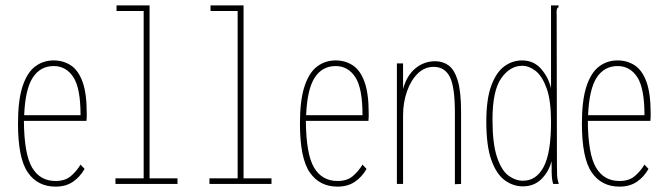

<svg xmlns="http://www.w3.org/2000/svg" viewBox="-20 -685 2490 715"><path d="M187 10Q120 10 83.5 -43Q47 -96 47 -225Q47 -312 64 -363.5Q81 -415 111 -437.5Q141 -460 180 -460Q216 -460 244 -441.5Q272 -423 287.5 -380Q303 -337 303 -264Q303 -255 303 -249Q303 -243 302 -235H69Q70 -111 99.5 -61Q129 -11 187 -11Q222 -11 243 -28.5Q264 -46 280 -72L295 -56Q278 -26 251.5 -8Q225 10 187 10ZM70 -256H280Q280 -357 253 -398Q226 -439 180 -439Q130 -439 102 -396Q74 -353 70 -256Z M410 0V-21H515V-644H414V-665H537V-21H641V0Z M760 0V-21H865V-644H764V-665H887V-21H991V0Z M1237 10Q1170 10 1133.5 -43Q1097 -96 1097 -225Q1097 -312 1114 -363.5Q1131 -415 1161 -437.5Q1191 -460 1230 -460Q1266 -460 1294 -441.5Q1322 -423 1337.5 -380Q1353 -337 1353 -264Q1353 -255 1353 -249Q1353 -243 1352 -235H1119Q1120 -111 1149.5 -61Q1179 -11 1237 -11Q1272 -11 1293 -28.5Q1314 -46 1330 -72L1345 -56Q1328 -26 1301.5 -8Q1275 10 1237 10ZM1120 -256H1330Q1330 -357 1303 -398Q1276 -439 1230 -439Q1180 -439 1152 -396Q1124 -353 1120 -256Z M1458 0V-449H1481V-354Q1495 -404 1527 -430.5Q1559 -457 1601 -457Q1629 -457 1650.5 -441.5Q1672 -426 1684.5 -385.5Q1697 -345 1697 -269V0L1674 1V-266Q1674 -362 1655 -399Q1636 -436 1595 -436Q1561 -436 1535.5 -411Q1510 -386 1495.5 -344.5Q1481 -303 1481 -255V0Z M1927 9Q1891 9 1860 -13.5Q1829 -36 1810 -88.5Q1791 -141 1791 -232Q1791 -316 1809.5 -366Q1828 -416 1858 -438Q1888 -460 1924 -460Q1968 -460 1995.5 -428Q2023 -396 2032 -356V-665H2060V-658Q2055 -656 2053.5 -649.5Q2052 -643 2053 -626L2054 -71Q2054 -53 2054.5 -35.5Q2055 -18 2061 0H2040Q2035 -15 2034.5 -41Q2034 -67 2034 -85Q2024 -46 1996.5 -18.5Q1969 9 1927 9ZM1928 -12Q1977 -12 2004.5 -63.5Q2032 -115 2032 -231Q2032 -311 2015.5 -356.5Q1999 -402 1974.5 -421Q1950 -440 1925 -440Q1879 -440 1846.5 -393.5Q1814 -347 1814 -240Q1814 -151 1830.5 -101Q1847 -51 1873 -31.5Q1899 -12 1928 -12Z M2287 10Q2220 10 2183.5 -43Q2147 -96 2147 -225Q2147 -312 2164 -363.5Q2181 -415 2211 -437.5Q2241 -460 2280 -460Q2316 -460 2344 -441.5Q2372 -423 2387.5 -380Q2403 -337 2403 -264Q2403 -255 2403 -249Q2403 -243 2402 -235H2169Q2170 -111 2199.5 -61Q2229 -11 2287 -11Q2322 -11 2343 -28.5Q2364 -46 2380 -72L2395 -56Q2378 -26 2351.5 -8Q2325 10 2287 10ZM2170 -256H2380Q2380 -357 2353 -398Q2326 -439 2280 -439Q2230 -439 2202 -396Q2174 -353 2170 -256Z"/></svg>

Font: Inconsolata ExtraCondensed ExtraLight
Style: Regular
Weight: 200
Width: 2
Monospace: yes
Designer: Raph Levien, Cyreal, Brenton Simpson
Foundry: Raph Levien, Cyreal, Google
Version: Version 3.001; ttfautohint (v1.8.2.53-6de2)